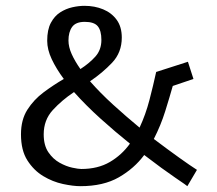

<svg xmlns="http://www.w3.org/2000/svg" viewBox="-20 -624 744 659"><path d="M475 -92Q441 -46 388 -15.5Q335 15 256 15Q231 15 196 7.5Q161 0 128.5 -19.5Q96 -39 74 -73.5Q52 -108 52 -163Q52 -213 74 -247.5Q96 -282 129.5 -307Q163 -332 199 -353Q173 -388 157.5 -421Q142 -454 142 -484Q142 -522 154.5 -545.5Q167 -569 186.5 -581.5Q206 -594 228 -599Q250 -604 270 -604Q305 -604 334 -592Q363 -580 380.5 -556Q398 -532 398 -495Q398 -444 365 -409Q332 -374 289 -345Q324 -305 368.5 -264.5Q413 -224 459 -186Q480 -231 493 -281Q506 -331 516 -377L625 -412L644 -353L573 -329Q562 -290 547 -242Q532 -194 508 -147Q557 -110 595.5 -82.5Q634 -55 656 -41L623 15Q623 14 581 -14.5Q539 -43 475 -92ZM234 -308Q192 -280 161 -246Q130 -212 130 -163Q130 -125 146 -101.5Q162 -78 184.5 -65.5Q207 -53 228 -48.5Q249 -44 259 -44Q316 -44 357 -68Q398 -92 426 -131Q376 -171 325.5 -216.5Q275 -262 234 -308ZM271 -549Q240 -549 227.5 -531.5Q215 -514 215 -485Q215 -463 226 -438.5Q237 -414 256 -387Q287 -407 307.5 -430Q328 -453 328 -487Q328 -519 315.5 -534Q303 -549 271 -549Z"/></svg>

Font: Podkova
Style: Regular
Weight: 400
Designer: Ilya Yudin
Foundry: Cyreal (www.cyreal.org)
Version: Version 2.103